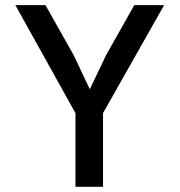

<svg xmlns="http://www.w3.org/2000/svg" viewBox="-20 -718 690 738"><path d="M270 0V-283.2L39.1 -698.2H154.8L263.2 -505.9L325.2 -375L388.2 -506.8L496.1 -698.2H610.8L376 -283.2V0Z"/></svg>

Font: Azeret Mono
Style: Regular
Weight: 400
Designer: Martin Vácha
Foundry: Displaay
Version: Version 1.002